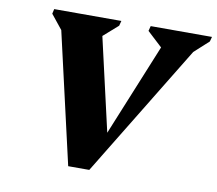

<svg xmlns="http://www.w3.org/2000/svg" viewBox="-77 -780 984 870"><g transform="rotate(10 415.0 -345.0)"><path d="M290 0 152 -602 99 -668 104 -690H413L407 -667L340 -608L438 -180L611 -603L542 -667L548 -690H830L824 -668L758 -608L387 0Z"/></g></svg>

Font: Platypi ExtraBold
Style: Italic
Weight: 800
Italic angle: -13°
Designer: David Sargent
Foundry: Bolt Cutter Type
Version: Version 1.200; ttfautohint (v1.8.4.7-5d5b)